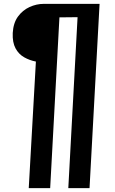

<svg xmlns="http://www.w3.org/2000/svg" viewBox="-20 -720 597 995"><path d="M129 255 166 -401Q134 -407 105.5 -423Q77 -439 60.5 -469.5Q44 -500 46 -549Q49 -601 73 -634Q97 -667 133 -683.5Q169 -700 207 -700H496L444 255H334L382 -631L288 -630L240 255Z"/></svg>

Font: Lora Italic
Style: Italic
Weight: 400
Italic angle: -3°
Designer: Olga Karpushina, Alexei Vanyashin (Cyrillic)
Foundry: Cyreal
Version: Version 2.210; ttfautohint (v1.8.1.43-b0c9)